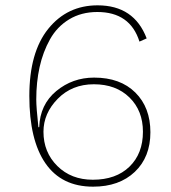

<svg xmlns="http://www.w3.org/2000/svg" viewBox="-20 -690 640 720"><path d="M346 -670Q483 -670 530 -546L503 -534Q468 -645 345 -645Q285 -645 239.5 -617.5Q194 -590 167.5 -542.5Q141 -495 128.5 -438.5Q116 -382 116 -317Q116 -287 124 -213H127Q130 -298 191 -348.5Q252 -399 333 -399Q431 -399 487.5 -343Q544 -287 544 -194Q544 -101 485.5 -45.5Q427 10 329 10Q211 10 150.5 -77.5Q90 -165 90 -330Q90 -494 161 -582Q232 -670 346 -670ZM332 -374Q250 -374 196.5 -319.5Q143 -265 143 -196Q143 -119 195 -67.5Q247 -16 328 -16Q415 -16 465.5 -65Q516 -114 516 -196Q516 -275 465.5 -324.5Q415 -374 332 -374Z"/></svg>

Font: Elaine Sans ExtraLight
Style: Regular
Weight: 275
Designer: Wei Huang
Foundry: Wei Huang
Version: Version 2.001;December 24, 2019;FontCreator 12.0.0.2547 64-b